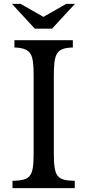

<svg xmlns="http://www.w3.org/2000/svg" viewBox="-20 -979 455 999"><path d="M45 -38V0H369V-38C275 -41 260 -57 260 -189V-581C260 -702 273 -729 359 -732V-770H55V-732C141 -728 155 -701 155 -588V-182C155 -58 139 -41 45 -38ZM251 -830 370 -959H325L206 -891L87 -959H42L161 -830Z"/></svg>

Font: Libre Baskerville
Style: Regular
Weight: 400
Designer: Pablo Impallari, Rodrigo Fuenzalida
Foundry: Pablo Impallari, Rodrigo Fuenzalida
Version: Version 1.051;Glyphs 3.2.3 (3260)